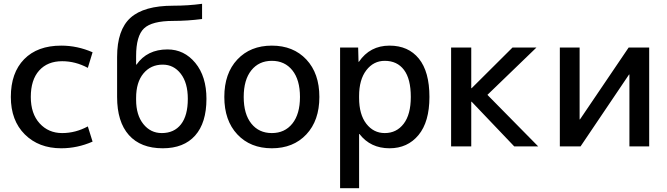

<svg xmlns="http://www.w3.org/2000/svg" viewBox="-20 -770 3507 1010"><path d="M442 -413Q377 -448 307 -448Q230 -448 186 -399Q142 -350 142 -260Q142 -172 188.5 -121Q235 -70 307 -70Q377 -70 442 -105L467 -25Q387 10 302 10Q184 10 110.5 -63Q37 -136 37 -260Q37 -387 107 -458.5Q177 -530 302 -530Q387 -530 467 -495Z M1043 -750V-670Q966 -660 891 -660Q779 -660 737.5 -620.5Q696 -581 696 -475V-430H698Q754 -510 861 -510Q949 -510 1007.5 -439Q1066 -368 1066 -250Q1066 -124 1006.5 -57Q947 10 836 10Q720 10 658 -59.5Q596 -129 596 -260V-470Q596 -613 666.5 -676.5Q737 -740 891 -740Q970 -740 1043 -750ZM968 -250Q968 -334 931 -382Q894 -430 836 -430Q773 -430 734.5 -383.5Q696 -337 696 -255V-245Q696 -165 734 -117.5Q772 -70 831 -70Q896 -70 932 -116Q968 -162 968 -250Z M1228.5 -457Q1297 -530 1410 -530Q1523 -530 1591.5 -457Q1660 -384 1660 -260Q1660 -136 1591.5 -63Q1523 10 1410 10Q1297 10 1228.5 -63Q1160 -136 1160 -260Q1160 -384 1228.5 -457ZM1302 -120Q1342 -70 1410 -70Q1478 -70 1518 -120Q1558 -170 1558 -260Q1558 -350 1518 -400Q1478 -450 1410 -450Q1342 -450 1302 -400Q1262 -350 1262 -260Q1262 -170 1302 -120Z M1868 -445Q1926 -530 2029 -530Q2128 -530 2183.5 -461.5Q2239 -393 2239 -260Q2239 -129 2181.5 -59.5Q2124 10 2029 10Q1929 10 1871 -65H1869V220H1769V-520H1864L1866 -445ZM2141 -260Q2141 -355 2105 -402.5Q2069 -450 2004 -450Q1945 -450 1907 -400.5Q1869 -351 1869 -265V-255Q1869 -168 1907 -119Q1945 -70 2004 -70Q2066 -70 2103.5 -119Q2141 -168 2141 -260Z M2461 -306 2676 -520H2802L2544 -271L2811 0H2685L2461 -235H2459V0H2353V-520H2459V-306Z M3029 -520V-142H3031L3287 -520H3395V0H3291V-378H3289L3034 0H2925V-520Z"/></svg>

Font: Mplus 1p Medium
Style: Regular
Weight: 500
Version: Version 1.061